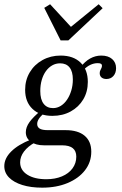

<svg xmlns="http://www.w3.org/2000/svg" viewBox="-33 -686 569 899"><path d="M164.5 192.7Q111.3 192.7 71.4 180.2Q31.5 167.7 9.3 145.2Q-12.9 122.6 -12.9 91.9Q-12.9 55.6 19.4 23.4Q51.6 -8.9 112.9 -33.1L131.5 -19.4Q97.6 -0.8 79.4 23.4Q61.3 47.6 61.3 74.2Q61.3 110.5 94.8 131.9Q128.2 153.2 183.9 153.2Q225 153.2 256.9 139.9Q288.7 126.6 306.5 102.4Q324.2 78.2 324.2 47.6Q324.2 21 307.7 7.7Q291.1 -5.6 257.3 -5.6H172.6Q134.7 -5.6 111.3 -22.2Q87.9 -38.7 87.9 -66.9Q87.9 -90.3 105.2 -114.5Q122.6 -138.7 158.1 -167.7L174.2 -157.3Q155.6 -140.3 148.4 -128.6Q141.1 -116.9 141.1 -105.6Q141.1 -91.1 152.8 -83.9Q164.5 -76.6 191.1 -76.6H274.2Q332.3 -76.6 363.3 -50.4Q394.4 -24.2 394.4 24.2Q394.4 73.4 364.9 111.3Q335.5 149.2 283.5 171Q231.5 192.7 164.5 192.7ZM212.1 -143.5Q153.2 -143.5 119 -176.2Q84.7 -208.9 84.7 -265.3Q84.7 -311.3 106.5 -347.6Q128.2 -383.9 166.1 -404.8Q204 -425.8 250.8 -425.8Q310.5 -425.8 344.4 -392.7Q378.2 -359.7 378.2 -302.4Q378.2 -256.5 356.9 -220.6Q335.5 -184.7 298 -164.1Q260.5 -143.5 212.1 -143.5ZM215.3 -179.8Q234.7 -179.8 251.6 -190.3Q268.5 -200.8 281 -219.4Q293.5 -237.9 300.8 -262.1Q308.1 -286.3 308.1 -313.7Q308.1 -350.8 292.7 -370.2Q277.4 -389.5 248.4 -389.5Q228.2 -389.5 211.3 -379.8Q194.4 -370.2 181.9 -352.8Q169.4 -335.5 162.5 -311.7Q155.6 -287.9 155.6 -259.7Q155.6 -220.2 171.4 -200Q187.1 -179.8 215.3 -179.8ZM465.3 -316.1Q450.8 -316.1 442.3 -323.4Q433.9 -330.6 433.9 -343.5Q433.9 -350.8 436.7 -356.5Q439.5 -362.1 441.9 -367.3Q444.4 -372.6 444.4 -377.4Q444.4 -384.7 439.5 -387.5Q434.7 -390.3 424.2 -390.3Q406.5 -390.3 389.1 -381.9Q371.8 -373.4 354.8 -355.6L344.4 -371.8Q364.5 -398.4 389.1 -412.1Q413.7 -425.8 441.1 -425.8Q473.4 -425.8 491.9 -409.7Q510.5 -393.5 510.5 -366.9Q510.5 -344.4 498 -330.2Q485.5 -316.1 465.3 -316.1ZM429 -666.1 447.6 -647.6 287.1 -496.8H250.8L174.2 -649.2L201.6 -666.1L313.7 -544.4L276.6 -541.9Z"/></svg>

Font: Playfair 9pt
Style: Italic
Weight: 400
Italic angle: -15.6°
Designer: Claus Eggers Sørensen
Foundry: Claus Eggers Sørensen
Version: Version 2.001;gftools[0.9.30]